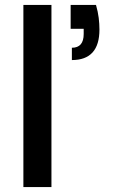

<svg xmlns="http://www.w3.org/2000/svg" viewBox="-20 -760 467 780"><path d="M370 -740Q378 -712 381 -687.5Q384 -663 384 -640Q384 -516 272 -516V-566Q320 -566 320 -622V-643H267V-740ZM75 -740H189V0H75Z"/></svg>

Font: SVN-Poppins Medium
Style: Regular
Weight: 500
Designer: Ninad Kale (Devanagari), Jonny Pinhorn (Latin)
Foundry: Indian Type Foundry
Version: Version 3.002 2017; ttfautohint (v1.8.3)